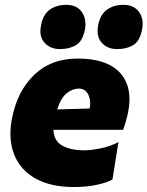

<svg xmlns="http://www.w3.org/2000/svg" viewBox="-20 -757 608 792"><path d="M283.5 14.5Q190.5 14.5 127.2 -20.2Q64 -55 38.5 -119.5Q23 -157.5 23 -204.5Q23 -237 30.5 -273.5Q52.5 -382.5 121.8 -449Q191 -515.5 300.5 -515.5Q424 -515.5 478 -453.5Q514 -411.5 514 -348Q514 -317.5 506 -282.5Q497.5 -247 488 -221.5H200.5Q202 -176 236.5 -156.5Q271 -137 326 -137Q355.5 -137 395.8 -145.2Q436 -153.5 468.5 -171L444 -16.5Q423.5 -4.5 381.2 5Q339 14.5 283.5 14.5ZM304.5 -391.5Q278.5 -391.5 254.5 -371.8Q230.5 -352 216 -305.5L350 -309.5Q352 -320 352 -330Q352 -350.5 344 -367Q332 -391.5 304.5 -391.5ZM463.5 -554.5Q422.5 -554.5 399.5 -581Q382.5 -600 382.5 -629.5Q382.5 -641 385 -654Q394 -698 421.8 -717.5Q449.5 -737 489.5 -737Q533 -737 554 -707Q568.5 -686 568.5 -659Q568.5 -647.5 566 -635Q556.5 -586.5 529 -570.5Q501.5 -554.5 463.5 -554.5ZM227.5 -554.5Q187 -554.5 163.5 -581Q146.5 -599.5 146.5 -628Q146.5 -640 149.5 -654Q158 -698 185.8 -717.5Q213.5 -737 253.5 -737Q297 -737 318 -707Q332.5 -685.5 332.5 -657.5Q332.5 -647 330.5 -635Q320.5 -586.5 293 -570.5Q265.5 -554.5 227.5 -554.5Z"/></svg>

Font: Heraclito ExtraBold
Style: Italic
Weight: 800
Italic angle: -12°
Designer: Kostas Bartsokas (font) & Cristiano Sobral (main changes)
Foundry: Kostas Bartsokas (font) & Cristiano Sobral (main changes)
Version: Version 1.00;July 8, 2020;FontCreator 13.0.0.2655 64-bit